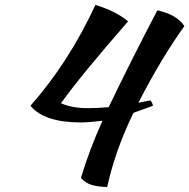

<svg xmlns="http://www.w3.org/2000/svg" viewBox="-20 -730 770 781"><path d="M620.1 -688Q699.7 -670.4 730 -624Q634.8 -491.2 543 -312L591.8 -321.8Q600.6 -311 602.1 -299.8L522.9 -271Q448.7 -118.7 416 30.8Q379.9 29.8 354 22.5Q328.1 15.1 309.1 -5.9Q343.8 -122.1 397 -238.8Q338.9 -231.9 309.1 -231.9Q159.7 -231.9 104 -299.8Q259.8 -476.6 368.2 -710Q451.7 -684.6 501 -643.1Q312 -426.8 228 -310.1Q273.4 -290 336.9 -290Q372.1 -290 421.9 -293.9Q521.5 -500.5 620.1 -688Z"/></svg>

Font: Kaushan Script
Style: Regular
Weight: 400
Designer: Pablo Impallari
Foundry: Pablo Impallari
Version: Version 1.002